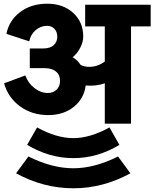

<svg xmlns="http://www.w3.org/2000/svg" viewBox="-20 -658 825 1026"><path d="M540 2.9V-212.9Q492.7 -196.3 438 -201.2Q428.7 -130.4 374 -86.7Q319.3 -43 237.8 -43Q150.9 -43 86.9 -89.8Q22.9 -136.7 2 -212.9L115.2 -254.9Q130.4 -213.4 164.1 -187.3Q197.8 -161.1 235.8 -161.1Q264.6 -161.1 282.7 -179Q300.8 -196.8 300.8 -225.1Q300.8 -258.8 278.3 -276.4Q255.9 -293.9 217.8 -293.9H139.2V-398.9H209Q248 -398.9 267.1 -416.7Q286.1 -434.6 286.1 -461.9Q286.1 -487.8 271 -503.9Q255.9 -520 231.9 -520Q196.8 -520 170.2 -496.8Q143.6 -473.6 136.2 -437L14.2 -477.1Q28.8 -549.3 87.9 -593.8Q147 -638.2 232.9 -638.2Q317.4 -638.2 371.1 -589.1Q424.8 -540 424.8 -462.9Q424.8 -434.1 408.9 -403.1Q393.1 -372.1 368.2 -352.1Q394 -337.4 411.1 -311Q431.2 -300.8 457 -300.8Q501.5 -300.8 540 -329.1V-517.1H435.1V-632.8H785.2V-517.1H680.2V2.9ZM610.8 178.2 676.8 268.1Q530.3 348.1 372.1 348.1Q212.4 348.1 65.9 268.1L131.8 178.2Q257.8 241.2 372.1 241.2Q484.9 241.2 610.8 178.2ZM564.9 22.9 618.2 116.2Q501 187 372.1 187Q243.7 187 125 116.2L178.2 22.9Q281.2 80.1 372.1 80.1Q461.4 80.1 564.9 22.9Z"/></svg>

Font: LT Superior
Style: Bold
Weight: 400
Designer: Daniel Lyons
Foundry: LyonsType
Version: Version 1.000